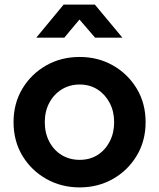

<svg xmlns="http://www.w3.org/2000/svg" viewBox="-20 -804 692 836"><path d="M327 12Q406 12 471 -24.5Q536 -61 575 -125.5Q614 -190 614 -272Q614 -354 575.5 -418Q537 -482 472 -519Q407 -556 327 -556Q246 -556 181 -519Q116 -482 77.5 -418Q39 -354 39 -272Q39 -190 77.5 -126Q116 -62 181.5 -25Q247 12 327 12ZM327 -108Q283 -108 248.5 -129Q214 -150 194.5 -187.5Q175 -225 175 -272Q175 -319 194.5 -356Q214 -393 248.5 -414.5Q283 -436 327 -436Q371 -436 404.5 -414.5Q438 -393 457.5 -356Q477 -319 477 -272Q477 -225 457.5 -187.5Q438 -150 404.5 -129Q371 -108 327 -108ZM138 -640H260L326 -719L394 -640H513L393 -784H257Z"/></svg>

Font: Plus Jakarta Sans
Style: Bold
Weight: 700
Designer: Gumpita Rahayu
Foundry: Tokotype
Version: Version 2.004; ttfautohint (v1.8.3)